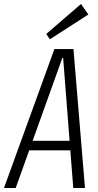

<svg xmlns="http://www.w3.org/2000/svg" viewBox="-50 -947 494 967"><path d="M224 -700H320L378 0H319L268 -655H264L29 0H-30ZM92 -238H323L316 -190H85ZM395 -874 201 -749 183 -776 358 -927Z"/></svg>

Font: Pathway Extreme Condensed Thin
Style: Italic
Weight: 250
Width: 3
Italic angle: -8°
Version: Version 1.001;gftools[0.9.26]